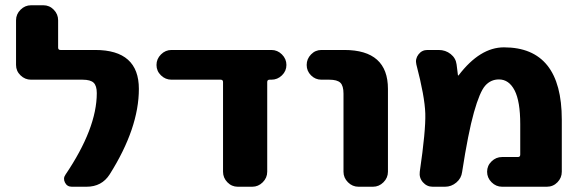

<svg xmlns="http://www.w3.org/2000/svg" viewBox="-20 -710 2212 730"><path d="M98 -407Q75 -407 58 -423.5Q41 -440 41 -463V-633Q41 -656 58 -673Q75 -690 98 -690H145Q168 -690 184.5 -673Q201 -656 201 -633V-529Q201 -520 210 -520H342Q508 -520 508 -372Q508 -223 397 -47Q367 0 309 0H253Q235 0 227 -16Q219 -32 229 -46Q348 -222 348 -356Q348 -384 336 -395.5Q324 -407 294 -407Z M632 -407Q609 -407 592 -423.5Q575 -440 575 -463Q575 -486 592 -503Q609 -520 632 -520H1012Q1035 -520 1052 -503Q1069 -486 1069 -463Q1069 -440 1052 -423.5Q1035 -407 1012 -407H1005Q996 -407 996 -398V-57Q996 -34 979 -17Q962 0 939 0H884Q861 0 844.5 -17Q828 -34 828 -57V-398Q828 -407 819 -407Z M1202 -407Q1179 -407 1162.5 -423.5Q1146 -440 1146 -463Q1146 -486 1162.5 -503Q1179 -520 1202 -520H1289Q1455 -520 1455 -372V-57Q1455 -34 1438 -17Q1421 0 1398 0H1343Q1320 0 1303 -17Q1286 -34 1286 -57V-354Q1286 -384 1274 -395.5Q1262 -407 1232 -407Z M1576 -57Q1599 -214 1597 -278.5Q1595 -343 1563 -465Q1558 -486 1571 -503Q1584 -520 1605 -520H1648Q1674 -520 1693.5 -504.5Q1713 -489 1716 -465L1721 -425Q1721 -423 1722 -423Q1724 -423 1724 -424Q1805 -530 1896 -530Q2116 -530 2116 -255V-57Q2116 -34 2099.5 -17Q2083 0 2059 0H1889Q1866 0 1849 -17Q1832 -34 1832 -57Q1832 -80 1849 -96.5Q1866 -113 1889 -113H1949Q1958 -113 1958 -122V-238Q1958 -325 1936.5 -366.5Q1915 -408 1877 -408Q1846 -408 1825 -384.5Q1804 -361 1782 -283Q1760 -205 1737 -56Q1734 -32 1715 -16Q1696 0 1672 0H1625Q1603 0 1588 -17Q1573 -34 1576 -57Z"/></svg>

Font: Rounded Mplus 1c ExtraBold
Style: Regular
Weight: 800
Version: Version 1.059.20150529